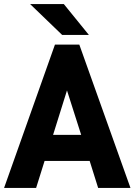

<svg xmlns="http://www.w3.org/2000/svg" viewBox="-30 -921 666 951"><path d="M410.2 -748H277.8L119.1 -900.9H286.1ZM362.8 -700.2 616.2 9.8H456.1L414.1 -124H190.9L148.9 9.8H-9.8L242.2 -700.2ZM232.9 -252.9H372.1L301.8 -473.1Z"/></svg>

Font: D-DIN-PRO Heavy
Style: Bold
Weight: 900
Designer: Charles Nix
Foundry: CyberFei
Version: Version 1.000;hotconv 1.0.109;makeotfexe 2.5.65596